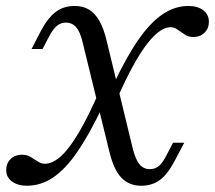

<svg xmlns="http://www.w3.org/2000/svg" viewBox="-39 -602 709 634"><path d="M427.4 11.3Q387.1 11.3 361.7 -15.3Q336.3 -41.9 321.8 -102.4L233.9 -462.1Q225.8 -496.8 212.5 -512.1Q199.2 -527.4 178.2 -527.4Q162.1 -527.4 149.2 -516.9Q136.3 -506.5 122.6 -480.6L101.6 -440.3H65.3L95.2 -498.4Q118.5 -542.7 144.8 -562.5Q171 -582.3 207.3 -582.3Q234.7 -582.3 254.4 -570.6Q274.2 -558.9 288.7 -533.9Q303.2 -508.9 312.9 -468.5L400 -108.9Q408.9 -75 421.8 -59.3Q434.7 -43.5 455.6 -43.5Q473.4 -43.5 485.9 -54Q498.4 -64.5 511.3 -90.3L532.3 -130.6H569.4L538.7 -72.6Q515.3 -27.4 489.5 -8.1Q463.7 11.3 427.4 11.3ZM50 11.3Q19.4 11.3 0.4 -2.8Q-18.5 -16.9 -18.5 -40.3Q-18.5 -62.9 -4 -77Q10.5 -91.1 33.1 -91.1Q50 -91.1 62.5 -83.5Q75 -75.8 86.3 -68.5Q97.6 -61.3 108.9 -61.3Q135.5 -61.3 163.7 -87.5Q191.9 -113.7 223.8 -168.5Q255.6 -223.4 291.9 -307.3L299.2 -249.2Q255.6 -157.3 215.7 -99.6Q175.8 -41.9 135.5 -15.3Q95.2 11.3 50 11.3ZM342.7 -264.5 335.5 -322.6Q378.2 -413.7 418.1 -471Q458.1 -528.2 498.4 -555.2Q538.7 -582.3 583.1 -582.3Q613.7 -582.3 632.3 -568.1Q650.8 -554 650.8 -529.8Q650.8 -508.1 636.3 -494Q621.8 -479.8 599.2 -479.8Q583.1 -479.8 570.6 -488.3Q558.1 -496.8 547.2 -504.4Q536.3 -512.1 524.2 -512.1Q499.2 -512.1 470.2 -483.9Q441.1 -455.6 409.3 -400.4Q377.4 -345.2 342.7 -264.5Z"/></svg>

Font: Playfair 9pt
Style: Italic
Weight: 400
Italic angle: -15.6°
Designer: Claus Eggers Sørensen
Foundry: Claus Eggers Sørensen
Version: Version 2.001;gftools[0.9.30]